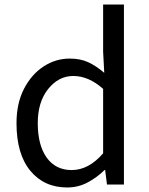

<svg xmlns="http://www.w3.org/2000/svg" viewBox="-20 -816 660 849"><path d="M277 13Q175 13 114 -61Q53 -135 53 -271Q53 -359 86 -423Q119 -487 172.5 -522Q226 -557 288 -557Q336 -557 371 -540.5Q406 -524 441 -494L436 -587V-796H528V0H453L445 -64H442Q410 -32 368 -9.5Q326 13 277 13ZM297 -64Q372 -64 436 -138V-423Q372 -480 304 -480Q239 -480 193 -422.5Q147 -365 147 -272Q147 -174 186.5 -119Q226 -64 297 -64Z"/></svg>

Font: Gothic Nguyen
Style: Regular
Weight: 400
Designer: MORI Takayuki
Version: Version 1.220;July 21, 2023;FontCreator 14.0.0.2814 64-bit